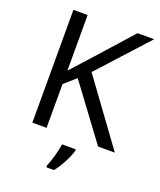

<svg xmlns="http://www.w3.org/2000/svg" viewBox="-167 -817 953 1142"><g transform="rotate(20 309.5 -246.5)"><path d="M619 0 325 -403 608 -714H503L310 -498C269 -452 227 -407 187 -362V-714H97V0H187V-277L260 -341L513 0ZM394 70V61H307C302 104 281 176 266 209V221H314C350 178 385 106 394 70Z"/></g></svg>

Font: Noto Sans Bengali
Style: Regular
Weight: 400
Designer: Jelle Bosma - Monotype Design Team
Foundry: Monotype Imaging Inc.
Version: Version 2.003